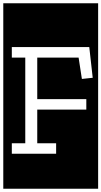

<svg xmlns="http://www.w3.org/2000/svg" viewBox="-32 -937 618 1170"><path d="M-12 213V-917H566V213ZM467 -456 533 -463 512 -650H40V-586H122V-64H40V0H310V-64H195V-269H494V-333H195V-586H447Z"/></svg>

Font: Zilla Slab Highlight
Style: Regular
Weight: 400
Designer: Typotheque Type Foundry
Foundry: Typotheque type foundry
Version: Version 1.1; 2017; ttfautohint (v1.6)